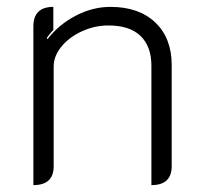

<svg xmlns="http://www.w3.org/2000/svg" viewBox="-20 -529 586 558"><path d="M77 -452Q77 -509 135 -509V-442Q128 -435 116 -419L118 -415Q150 -457 199.5 -483Q249 -509 301 -509Q384 -509 431.5 -463.5Q479 -418 479 -340V-46Q479 9 420 9V-338Q420 -394 388.5 -424.5Q357 -455 295 -455Q255 -455 218 -438Q181 -421 158.5 -393.5Q136 -366 136 -336V-46Q136 9 77 9Z"/></svg>

Font: K2D ExtraLight
Style: Regular
Weight: 275
Designer: Katatrad Aksorn Co.,Ltd.
Foundry: Cadson Demak Co.,Ltd.
Version: Version 1.000; ttfautohint (v1.6)